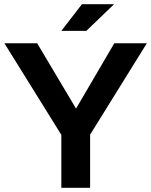

<svg xmlns="http://www.w3.org/2000/svg" viewBox="-20 -894 720 914"><path d="M409 -253V0H272V-252L1 -688H157L342 -377L524 -688H679ZM370 -874H523L391 -747H272Z"/></svg>

Font: Roundo SemiBold
Style: Regular
Weight: 600
Designer: Namrata Goyal (Gurmukhi), Shiva Nallaperumal (Latin)
Foundry: Indian Type Foundry
Version: Version 1.000;PS 1.0;hotconv 1.0.88;makeotf.lib2.5.647800